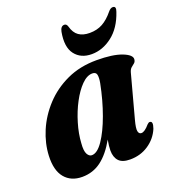

<svg xmlns="http://www.w3.org/2000/svg" viewBox="-122 -743 765 847"><g transform="rotate(-20 260.0 -319.0)"><path d="M424.5 -147.5Q414.5 -110.5 417.5 -96.8Q420.5 -83 432 -83Q447.5 -83 470.5 -110Q477.5 -117 482.5 -116.5Q499.5 -116 487.5 -82.5Q470 -41 432.2 -15.8Q394.5 9.5 346 9.5Q309 9.5 292.8 -8.2Q276.5 -26 276.5 -57.5Q276.5 -77 282 -107Q249.5 -49 210.5 -19.8Q171.5 9.5 121 9.5Q68.5 9.5 39.5 -25.5Q10.5 -60.5 13.5 -128.5Q16 -185.5 40.2 -242.8Q64.5 -300 108.8 -347.8Q153 -395.5 215 -424.2Q277 -453 355 -453Q430.5 -453 472.8 -436.8Q515 -420.5 513.5 -400Q512.5 -388.5 505.5 -383Q498.5 -377.5 490.8 -371Q483 -364.5 479 -350ZM167 -131.5Q164 -96.5 172.2 -81.2Q180.5 -66 193 -66Q219 -66 246.2 -106Q273.5 -146 297.2 -211.2Q321 -276.5 336 -352.5Q340.5 -377 337.5 -390.8Q334.5 -404.5 317.5 -404.5Q292.5 -404.5 267 -378.8Q241.5 -353 219.8 -312Q198 -271 183.8 -223.2Q169.5 -175.5 167 -131.5ZM369 -576Q403.5 -576 429.8 -590.5Q456 -605 480.5 -635Q491.5 -648.5 502 -648.5Q520 -648.5 510.5 -623Q487.5 -555 442.2 -520Q397 -485 345.5 -485Q294.5 -485 267.5 -520Q240.5 -555 253 -623.5Q258 -648.5 275 -648.5Q285.5 -648.5 289.5 -635Q298 -603.5 317.8 -589.8Q337.5 -576 369 -576Z"/></g></svg>

Font: Fraunces 144pt S050
Style: Bold Italic
Weight: 700
Italic angle: -16°
Version: Version 1.000; ttfautohint (v1.8.3)